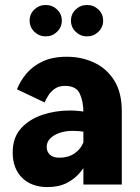

<svg xmlns="http://www.w3.org/2000/svg" viewBox="-20 -739 559 769"><path d="M467.8 -293.5Q467.8 -369.1 437.3 -417.2Q406.7 -465.3 356.7 -488.5Q306.6 -511.7 247.6 -511.7Q190.4 -511.7 150.6 -492.9Q110.8 -474.1 85.9 -444.3Q61 -414.6 47.9 -381.3L158.7 -328.6Q164.1 -341.3 173.6 -356.7Q183.1 -372.1 199.2 -383.5Q215.3 -395 240.2 -395Q285.2 -395 299.6 -363.8Q314 -332.5 314 -289.1V0H467.8ZM359.9 -167.5H313.5Q303.2 -141.6 278.3 -124.5Q253.4 -107.4 217.8 -107.4Q192.4 -107.4 179.7 -119.6Q167 -131.8 167 -149.9Q167 -170.9 181.9 -185.3Q196.8 -199.7 220.2 -207.3Q243.7 -214.8 269 -214.8Q285.2 -214.8 300.5 -213.4Q315.9 -211.9 329.1 -209.5L385.3 -274.9Q355.5 -283.7 325.7 -290Q295.9 -296.4 258.3 -296.4Q202.1 -296.4 149.9 -279.1Q97.7 -261.7 64.2 -224.9Q30.8 -188 30.8 -128.9Q30.8 -64 68.6 -26.9Q106.4 10.3 169.9 10.3Q215.8 10.3 248.3 -6.6Q280.8 -23.4 302.5 -50.3Q324.2 -77.1 337.9 -108.2Q351.6 -139.2 359.9 -167.5ZM264.2 -656.5Q264.2 -630 283.2 -611.7Q302.2 -593.3 328.7 -593.3Q355.2 -593.3 374.1 -611.7Q393.1 -630 393.1 -656.5Q393.1 -683 374.1 -701Q355.2 -719 328.7 -719Q302.2 -719 283.2 -701Q264.2 -683 264.2 -656.5ZM98.7 -656.5Q98.7 -630 117.6 -611.7Q136.6 -593.3 163.1 -593.3Q189.6 -593.3 208.6 -611.7Q227.6 -630 227.6 -656.5Q227.6 -683 208.6 -701Q189.6 -719 163.1 -719Q136.6 -719 117.6 -701Q98.7 -683 98.7 -656.5Z"/></svg>

Font: Estedad-VF-FD Black
Style: Regular
Weight: 900
Designer: Amin Abedi
Version: Version 4.000